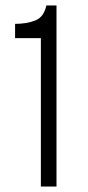

<svg xmlns="http://www.w3.org/2000/svg" viewBox="-20 -680 321 700"><path d="M129 0V-541H35V-593Q78 -593 109 -605.5Q140 -618 149 -660H186V0Z"/></svg>

Font: Bricolage Grotesque 12pt ExtraLight
Style: Regular
Weight: 200
Designer: Mathieu Triay
Foundry: Atelier Triay
Version: Version 1.001; ttfautohint (v1.8.4.7-5d5b);gftools[0.9.33.de